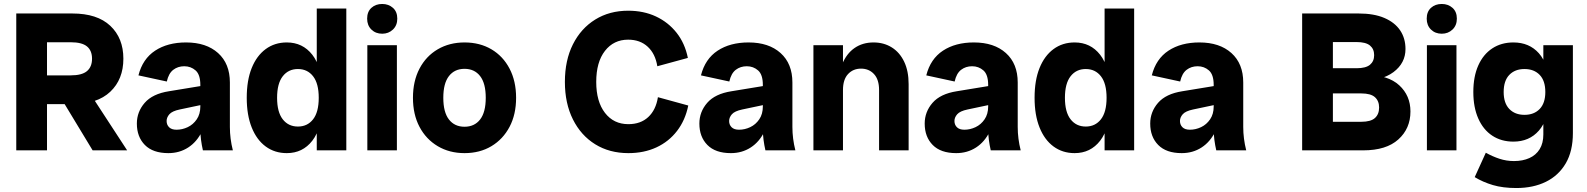

<svg xmlns="http://www.w3.org/2000/svg" viewBox="-20 -758 8003 968"><path d="M130 -233V-378H336Q393 -378 418.5 -399.5Q444 -421 444 -462Q444 -503 418.5 -524Q393 -545 336 -545H130V-690H345Q470 -690 536 -628Q602 -566 602 -462Q602 -358 536 -295.5Q470 -233 345 -233ZM62 0V-690H217V0ZM447 0 266 -299H426L621 0Z M1003 0Q997 -26 993.5 -53Q990 -80 990 -106V-330Q990 -382 966 -403Q942 -424 909 -424Q877 -424 853.5 -406Q830 -388 821 -347L678 -378Q699 -461 762 -502.5Q825 -544 918 -544Q1020 -544 1079.5 -490.5Q1139 -437 1139 -342V-118Q1139 -59 1154 0ZM829 14Q751 14 710.5 -27Q670 -68 670 -135Q670 -194 709.5 -239.5Q749 -285 832 -298L1033 -331V-237L886 -206Q848 -198 834 -182Q820 -166 820 -148Q820 -129 832.5 -116.5Q845 -104 870 -104Q899 -104 926.5 -117Q954 -130 972 -156.5Q990 -183 990 -221H1024Q1024 -149 998.5 -96Q973 -43 929 -14.5Q885 14 829 14Z M1426 14Q1365 14 1319.5 -19.5Q1274 -53 1249 -115.5Q1224 -178 1224 -265Q1224 -353 1249 -415Q1274 -477 1319.5 -510.5Q1365 -544 1426 -544Q1506 -544 1554.5 -482Q1603 -420 1603 -304V-226Q1603 -111 1554.5 -48.5Q1506 14 1426 14ZM1482 -120Q1530 -120 1558.5 -156.5Q1587 -193 1587 -265Q1587 -337 1558.5 -373.5Q1530 -410 1482 -410Q1434 -410 1405.5 -373.5Q1377 -337 1377 -265Q1377 -193 1405.5 -156.5Q1434 -120 1482 -120ZM1577 0V-139L1596 -265L1577 -383V-715H1726V0Z M1832 0V-530H1981V0ZM1907 -588Q1874 -588 1852.5 -609Q1831 -630 1831 -664Q1831 -699 1852.5 -718.5Q1874 -738 1907 -738Q1939 -738 1961 -718.5Q1983 -699 1983 -664Q1983 -630 1961 -609Q1939 -588 1907 -588Z M2322 14Q2246 14 2187 -21Q2128 -56 2095 -118.5Q2062 -181 2062 -265Q2062 -349 2095 -412Q2128 -475 2187 -509.5Q2246 -544 2322 -544Q2399 -544 2457.5 -509.5Q2516 -475 2549 -412Q2582 -349 2582 -265Q2582 -181 2549 -118.5Q2516 -56 2457.5 -21Q2399 14 2322 14ZM2322 -119Q2372 -119 2400.5 -155.5Q2429 -192 2429 -265Q2429 -338 2400.5 -374.5Q2372 -411 2322 -411Q2272 -411 2243.5 -374.5Q2215 -338 2215 -265Q2215 -192 2243.5 -155.5Q2272 -119 2322 -119Z M3148 14Q3053 14 2981 -30.5Q2909 -75 2868.5 -156Q2828 -237 2828 -345Q2828 -454 2868.5 -534.5Q2909 -615 2981 -659.5Q3053 -704 3147 -704Q3225 -704 3287 -675Q3349 -646 3391 -593Q3433 -540 3448 -466L3294 -424Q3284 -487 3245.5 -522.5Q3207 -558 3147 -558Q3074 -558 3030 -501.5Q2986 -445 2986 -345Q2986 -246 3030 -189Q3074 -132 3148 -132Q3210 -132 3248.5 -168Q3287 -204 3297 -268L3450 -226Q3435 -152 3393.5 -98Q3352 -44 3289.5 -15Q3227 14 3148 14Z M3839 0Q3833 -26 3829.5 -53Q3826 -80 3826 -106V-330Q3826 -382 3802 -403Q3778 -424 3745 -424Q3713 -424 3689.5 -406Q3666 -388 3657 -347L3514 -378Q3535 -461 3598 -502.5Q3661 -544 3754 -544Q3856 -544 3915.5 -490.5Q3975 -437 3975 -342V-118Q3975 -59 3990 0ZM3665 14Q3587 14 3546.5 -27Q3506 -68 3506 -135Q3506 -194 3545.5 -239.5Q3585 -285 3668 -298L3869 -331V-237L3722 -206Q3684 -198 3670 -182Q3656 -166 3656 -148Q3656 -129 3668.5 -116.5Q3681 -104 3706 -104Q3735 -104 3762.5 -117Q3790 -130 3808 -156.5Q3826 -183 3826 -221H3860Q3860 -149 3834.5 -96Q3809 -43 3765 -14.5Q3721 14 3665 14Z M4412 0V-304Q4412 -357 4386.5 -384.5Q4361 -412 4321 -412Q4281 -412 4255.5 -384.5Q4230 -357 4230 -304H4204Q4204 -381 4226 -434.5Q4248 -488 4288.5 -516Q4329 -544 4384 -544Q4436 -544 4476 -519Q4516 -494 4538.5 -447Q4561 -400 4561 -334V0ZM4081 0V-530H4230V0Z M4975 0Q4969 -26 4965.5 -53Q4962 -80 4962 -106V-330Q4962 -382 4938 -403Q4914 -424 4881 -424Q4849 -424 4825.5 -406Q4802 -388 4793 -347L4650 -378Q4671 -461 4734 -502.5Q4797 -544 4890 -544Q4992 -544 5051.5 -490.5Q5111 -437 5111 -342V-118Q5111 -59 5126 0ZM4801 14Q4723 14 4682.5 -27Q4642 -68 4642 -135Q4642 -194 4681.5 -239.5Q4721 -285 4804 -298L5005 -331V-237L4858 -206Q4820 -198 4806 -182Q4792 -166 4792 -148Q4792 -129 4804.5 -116.5Q4817 -104 4842 -104Q4871 -104 4898.5 -117Q4926 -130 4944 -156.5Q4962 -183 4962 -221H4996Q4996 -149 4970.5 -96Q4945 -43 4901 -14.5Q4857 14 4801 14Z M5398 14Q5337 14 5291.5 -19.5Q5246 -53 5221 -115.5Q5196 -178 5196 -265Q5196 -353 5221 -415Q5246 -477 5291.5 -510.5Q5337 -544 5398 -544Q5478 -544 5526.5 -482Q5575 -420 5575 -304V-226Q5575 -111 5526.5 -48.5Q5478 14 5398 14ZM5454 -120Q5502 -120 5530.5 -156.5Q5559 -193 5559 -265Q5559 -337 5530.5 -373.5Q5502 -410 5454 -410Q5406 -410 5377.5 -373.5Q5349 -337 5349 -265Q5349 -193 5377.5 -156.5Q5406 -120 5454 -120ZM5549 0V-139L5568 -265L5549 -383V-715H5698V0Z M6112 0Q6106 -26 6102.5 -53Q6099 -80 6099 -106V-330Q6099 -382 6075 -403Q6051 -424 6018 -424Q5986 -424 5962.5 -406Q5939 -388 5930 -347L5787 -378Q5808 -461 5871 -502.5Q5934 -544 6027 -544Q6129 -544 6188.5 -490.5Q6248 -437 6248 -342V-118Q6248 -59 6263 0ZM5938 14Q5860 14 5819.5 -27Q5779 -68 5779 -135Q5779 -194 5818.5 -239.5Q5858 -285 5941 -298L6142 -331V-237L5995 -206Q5957 -198 5943 -182Q5929 -166 5929 -148Q5929 -129 5941.5 -116.5Q5954 -104 5979 -104Q6008 -104 6035.5 -117Q6063 -130 6081 -156.5Q6099 -183 6099 -221H6133Q6133 -149 6107.5 -96Q6082 -43 6038 -14.5Q5994 14 5938 14Z M6613 0V-144H6843Q6891 -144 6912 -163Q6933 -182 6933 -216Q6933 -249 6912 -268Q6891 -287 6843 -287H6613V-380H6870Q6978 -380 7034.5 -328Q7091 -276 7091 -196Q7091 -110 7030 -55Q6969 0 6853 0ZM6545 0V-690H6700V0ZM6613 -349V-414H6819Q6866 -414 6887 -431.5Q6908 -449 6908 -480Q6908 -511 6887 -528.5Q6866 -546 6819 -546H6613V-690H6830Q6907 -690 6959.5 -667.5Q7012 -645 7039 -605Q7066 -565 7066 -511Q7066 -440 7005.5 -394.5Q6945 -349 6829 -349Z M7174 0V-530H7323V0ZM7249 -588Q7216 -588 7194.5 -609Q7173 -630 7173 -664Q7173 -699 7194.5 -718.5Q7216 -738 7249 -738Q7281 -738 7303 -718.5Q7325 -699 7325 -664Q7325 -630 7303 -609Q7281 -588 7249 -588Z M7625 190Q7557 190 7506.5 175Q7456 160 7415 135L7471 12Q7505 31 7540 42.5Q7575 54 7613 54Q7657 54 7690.5 39Q7724 24 7742.5 -6Q7761 -36 7761 -80V-177L7780 -294L7761 -393V-530H7910V-87Q7910 4 7874 65.5Q7838 127 7774 158.5Q7710 190 7625 190ZM7610 -44Q7549 -44 7503.5 -74Q7458 -104 7433 -160.5Q7408 -217 7408 -294Q7408 -372 7433 -428Q7458 -484 7503.5 -514Q7549 -544 7610 -544Q7690 -544 7738.5 -489.5Q7787 -435 7787 -334V-255Q7787 -155 7738.5 -99.5Q7690 -44 7610 -44ZM7666 -179Q7714 -179 7742.5 -208.5Q7771 -238 7771 -294Q7771 -351 7742.5 -380.5Q7714 -410 7666 -410Q7618 -410 7589.5 -380.5Q7561 -351 7561 -294Q7561 -238 7589.5 -208.5Q7618 -179 7666 -179Z"/></svg>

Font: Radio Canada Big
Style: Bold
Weight: 700
Designer: Étienne Aubert Bonn
Foundry: Coppers and Brasses
Version: Version 1.001